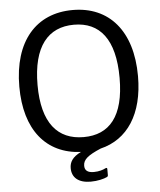

<svg xmlns="http://www.w3.org/2000/svg" viewBox="-61 -804 854 1028"><g transform="rotate(-5 366.5 -290.0)"><path d="M284 91C284 141 319 172 385 172C422 172 457 163 473 155C478 152 479 150 479 144V114C479 106 477 104 468 108C457 114 434 122 406 122C372 122 357 109 357 84C357 50 385 29 453 0C599 -35 686 -165 686 -369C686 -613 563 -752 368 -752C171 -752 48 -612 48 -368C48 -135 160 0 346 9C299 32 284 59 284 91ZM368 -69C229 -69 146 -163 146 -368C146 -576 229 -673 368 -673C506 -673 587 -577 587 -368C587 -162 507 -69 368 -69Z"/></g></svg>

Font: Cheyenne Sans
Style: Regular
Weight: 400
Designer: The Public Sans project authors (U.S. Web Design System), Libre Franklin designed by Pablo Impallari and Rodrigo Fuenzal
Foundry: The Cheyenne Sans Project Authors
Version: Version 2.007